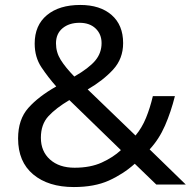

<svg xmlns="http://www.w3.org/2000/svg" viewBox="-20 -745 772 775"><path d="M304 -725Q384 -725 430.5 -684.5Q477 -644 477 -571Q477 -508 436.5 -464Q396 -420 334 -384L527 -198Q553 -229 569.5 -269.5Q586 -310 597 -357H686Q670 -293 646 -238Q622 -183 584 -142L730 0H611L524 -84Q477 -42 419 -16Q361 10 278 10Q175 10 114 -41Q53 -92 53 -186Q53 -263 94.5 -309.5Q136 -356 207 -396Q175 -432 147.5 -473Q120 -514 120 -569Q120 -643 169.5 -684Q219 -725 304 -725ZM301 -653Q259 -653 232.5 -631Q206 -609 206 -570Q206 -534 225 -503.5Q244 -473 280 -436Q339 -470 364.5 -500.5Q390 -531 390 -571Q390 -607 366 -630Q342 -653 301 -653ZM260 -341Q206 -309 175.5 -276Q145 -243 145 -189Q145 -134 182 -101Q219 -68 281 -68Q345 -68 391 -89Q437 -110 468 -139Z"/></svg>

Font: Noto Sans Tifinagh Adrar
Style: Regular
Weight: 400
Designer: JamraPatel
Foundry: JamraPatel LLC
Version: Version 2.006; ttfautohint (v1.8.4.7-5d5b)